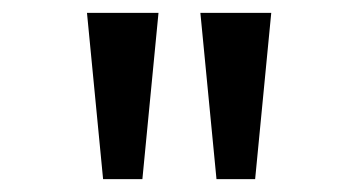

<svg xmlns="http://www.w3.org/2000/svg" viewBox="-20 -749 542 298"><path d="M140 -471 115 -729H226L201 -471ZM316 -471 291 -729H401L376 -471Z"/></svg>

Font: utamil15
Style: Book
Weight: 400
Designer: Jelle Bosma - Monotype Design Team
Foundry: Monotype Imaging Inc.
Version: Version 2.003